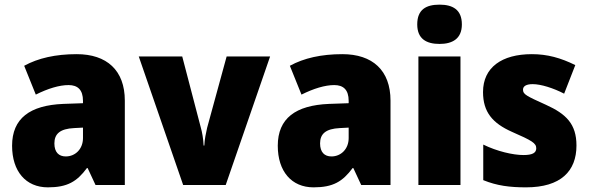

<svg xmlns="http://www.w3.org/2000/svg" viewBox="-20 -796 2535 826"><path d="M310 -563C219 -563 144 -546 84 -513L134 -389C186 -415 235 -430 275 -430C314 -430 337 -410 337 -362V-352L252 -349C109 -343 32 -287 32 -169C32 -59 91 10 186 10C270 10 311 -15 354 -73H357L391 0H517V-363C517 -494 439 -563 310 -563ZM299 -245 337 -247V-202C337 -155 304 -123 263 -123C233 -123 214 -141 214 -179C214 -220 238 -242 299 -245Z M768 0H951L1142 -553H955L871 -246C866 -224 860 -196 859 -170H856C855 -198 849 -230 844 -247L764 -553H577Z M1453 -563C1362 -563 1287 -546 1227 -513L1277 -389C1329 -415 1378 -430 1418 -430C1457 -430 1480 -410 1480 -362V-352L1395 -349C1252 -343 1175 -287 1175 -169C1175 -59 1234 10 1329 10C1413 10 1454 -15 1497 -73H1500L1534 0H1660V-363C1660 -494 1582 -563 1453 -563ZM1442 -245 1480 -247V-202C1480 -155 1447 -123 1406 -123C1376 -123 1357 -141 1357 -179C1357 -220 1381 -242 1442 -245Z M1871 -776C1813 -776 1775 -755 1775 -691C1775 -629 1814 -607 1871 -607C1926 -607 1967 -629 1967 -691C1967 -755 1927 -776 1871 -776ZM1961 -553H1780V0H1961Z M2460 -170C2460 -263 2415 -306 2329 -345C2245 -383 2230 -390 2230 -410C2230 -426 2245 -434 2272 -434C2307 -434 2361 -417 2407 -393L2455 -516C2392 -547 2335 -563 2268 -563C2139 -563 2058 -506 2058 -400C2058 -314 2099 -266 2182 -229C2269 -191 2287 -180 2287 -158C2287 -138 2270 -129 2232 -129C2187 -129 2118 -145 2059 -174V-21C2118 3 2173 10 2243 10C2393 10 2460 -60 2460 -170Z"/></svg>

Font: Noto Sans Armenian SemiCondensed Black
Style: Regular
Weight: 900
Width: 4
Designer: Monotype Design Team
Foundry: Monotype Imaging Inc.
Version: Version 2.008